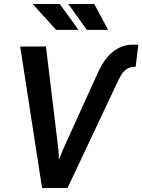

<svg xmlns="http://www.w3.org/2000/svg" viewBox="-20 -945 715 965"><path d="M273.9 -189.9 210.9 -711.4 81.5 -710.9 191.4 0H319.3L577.6 -547.4Q583.5 -559.1 590.3 -570.1Q597.2 -581.1 606 -589.4Q615.2 -597.7 626.5 -603Q637.7 -608.4 651.4 -608.9H661.6L675.3 -720.2L652.3 -720.7Q613.8 -721.2 584.5 -707.5Q555.2 -693.8 532.2 -671.4Q509.3 -648.4 492.2 -618.7Q475.1 -588.9 461.4 -556.6L296.9 -193.8L275.9 -142.1ZM374.5 -794.9 280.3 -924.8H144L262.2 -794.9ZM523.4 -794.9 453.6 -924.8H323.2L416.5 -794.9Z"/></svg>

Font: Roboto Mono SemiBold
Style: Italic
Weight: 600
Italic angle: -10°
Monospace: yes
Designer: Google
Version: Version 3.000